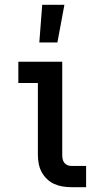

<svg xmlns="http://www.w3.org/2000/svg" viewBox="-20 -776 415 796"><path d="M275 0Q257 0 239 -3Q221 -6 204.5 -13.5Q188 -21 174.5 -34Q161 -47 152.5 -63Q144 -79 140.5 -97.5Q137 -116 137 -134V-432H56V-520H238V-134Q238 -126 239.5 -117.5Q241 -109 246 -102Q251 -95 259 -91.5Q267 -88 275 -88H337V0ZM143 -600 155 -756H247L218 -600Z"/></svg>

Font: Iosevka Custom Semibold
Style: Regular
Weight: 600
Designer: Belleve Invis
Foundry: Belleve Invis
Version: Version 27.0.2; ttfautohint (v1.8.4)